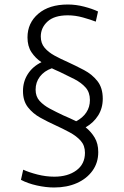

<svg xmlns="http://www.w3.org/2000/svg" viewBox="-20 -748 552 852"><path d="M220 84Q184 84 143.5 75Q103 66 73 50L83 5Q109 17 146.5 26.5Q184 36 221 36Q281 36 319 8Q357 -20 357 -70Q357 -102 338.5 -123Q320 -144 289.5 -160.5Q259 -177 224 -193Q191 -208 158.5 -226Q126 -244 104 -272Q82 -300 82 -344Q82 -386 103.5 -419.5Q125 -453 164 -472Q137 -490 119.5 -516.5Q102 -543 102 -582Q102 -646 150 -687Q198 -728 281 -728Q317 -728 353.5 -718.5Q390 -709 415 -697L405 -652Q382 -661 348 -670.5Q314 -680 281 -680Q221 -680 191 -652.5Q161 -625 161 -586Q161 -556 178 -536Q195 -516 222.5 -501Q250 -486 280 -473Q317 -456 353 -437Q389 -418 412.5 -388Q436 -358 436 -310Q436 -268 415.5 -235.5Q395 -203 360 -183Q384 -164 400 -137.5Q416 -111 416 -73Q416 -26 390.5 9.5Q365 45 321 64.5Q277 84 220 84ZM261 -236Q275 -230 289.5 -223.5Q304 -217 318 -210Q347 -225 363 -249Q379 -273 379 -304Q379 -338 360 -359.5Q341 -381 310 -397Q279 -413 245 -429Q236 -433 227 -437Q218 -441 210 -445Q176 -433 157 -408Q138 -383 138 -350Q138 -320 155.5 -300.5Q173 -281 201 -266Q229 -251 261 -236Z"/></svg>

Font: Murecho Light
Style: Regular
Weight: 300
Designer: Neil Summerour
Foundry: Positype
Version: Version 1.010; ttfautohint (v1.8.3)